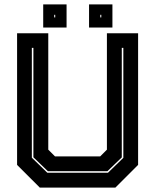

<svg xmlns="http://www.w3.org/2000/svg" viewBox="-20 -851 704 871"><path d="M160.5 0 57.5 -103V-700H199V-172L229.5 -141.5H434.5L465 -172V-700H606.5V-103L503.5 0ZM194.5 -67.5H470L539.5 -135V-634H532.5V-137L467.5 -74.5H197L131.5 -137.5V-634H124.5V-135.5ZM384 -726V-831H490V-726ZM176 -726V-831H282V-726ZM226 -772H230.5V-784H226ZM435 -772H439.5V-784H435Z"/></svg>

Font: Tourney ExtraBold
Style: Regular
Weight: 800
Designer: Tyler Finck
Foundry: Etcetera Type Co
Version: Version 1.015